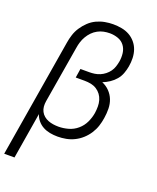

<svg xmlns="http://www.w3.org/2000/svg" viewBox="-172 -843 944 1157"><g transform="rotate(20 299.5 -264.0)"><path d="M-1 215 125 -543Q129 -569 137.5 -595.5Q146 -622 161.5 -645.5Q177 -669 198 -689Q219 -709 244.5 -721Q270 -733 297 -738Q324 -743 350 -743Q378 -743 405 -738Q432 -733 454.5 -720.5Q477 -708 494 -688Q511 -668 519.5 -643.5Q528 -619 529 -591.5Q530 -564 525 -536Q521 -513 512.5 -490Q504 -467 488 -448Q472 -429 451 -415Q430 -401 407 -392Q434 -381 454.5 -360Q475 -339 485.5 -312Q496 -285 496.5 -254.5Q497 -224 492 -193Q488 -166 479.5 -140Q471 -114 455.5 -90Q440 -66 418.5 -46.5Q397 -27 371.5 -14.5Q346 -2 319 3Q292 8 266 8Q265 8 265 8Q265 8 265 8Q240 8 216 3.5Q192 -1 171.5 -12Q151 -23 136 -41Q121 -59 114 -81L65 215ZM250 -50Q281 -50 313 -59Q345 -68 370.5 -90Q396 -112 410 -142Q424 -172 429 -203Q432 -224 432 -245Q432 -266 426.5 -285Q421 -304 409.5 -319.5Q398 -335 381.5 -345.5Q365 -356 345 -360Q325 -364 304 -364H247L256 -422H314Q330 -422 347 -424.5Q364 -427 380.5 -434Q397 -441 411.5 -452.5Q426 -464 436.5 -478.5Q447 -493 452.5 -510Q458 -527 461 -543Q466 -571 462.5 -598.5Q459 -626 443.5 -646.5Q428 -667 402.5 -676Q377 -685 350 -685Q330 -685 310.5 -681Q291 -677 272.5 -667Q254 -657 239.5 -642Q225 -627 214.5 -609Q204 -591 198 -572Q192 -553 189 -533L128 -169Q125 -151 126.5 -134Q128 -117 135.5 -102.5Q143 -88 155.5 -77.5Q168 -67 183.5 -61Q199 -55 216 -52.5Q233 -50 250 -50Z"/></g></svg>

Font: Iosevka SS04 Lt Ex Obl
Style: Regular
Weight: 300
Width: 7
Italic angle: -9°
Monospace: yes
Designer: Belleve Invis
Foundry: Belleve Invis
Version: Version 19.0.0; ttfautohint (v1.8.4)